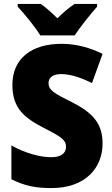

<svg xmlns="http://www.w3.org/2000/svg" viewBox="-20 -947 572 977"><path d="M185 -767H360C388 -810 443 -878 474 -913V-927H360C330 -908 304 -885 272 -854C240 -885 216 -907 187 -927H70V-913C103 -878 160 -809 185 -767ZM502 -217C502 -322 447 -375 350 -425C253 -473 227 -489 227 -524C227 -550 246 -570 291 -570C337 -570 391 -553 448 -524L502 -673C442 -702 373 -724 293 -724C140 -724 43 -649 43 -515C43 -395 105 -347 203 -296C290 -252 316 -235 316 -200C316 -169 293 -147 241 -147C183 -147 107 -168 38 -207V-35C104 -2 158 10 242 10C416 10 502 -94 502 -217Z"/></svg>

Font: Noto Sans Thai Looped SemiCondensed Black
Style: Regular
Weight: 900
Width: 4
Designer: Sasikarn Vongin, Ben Mitchell
Foundry: The Fontpad Ltd
Version: Version 1.001